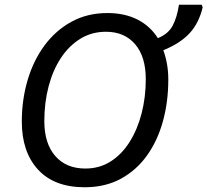

<svg xmlns="http://www.w3.org/2000/svg" viewBox="-20 -780 875 810"><path d="M337 10Q209 10 140.5 -64.5Q72 -139 72 -267Q72 -359 96.5 -442Q121 -525 168 -588.5Q215 -652 282 -688.5Q349 -725 433 -725Q506 -725 560 -697.5Q614 -670 646 -619Q690 -637 708.5 -672Q727 -707 735 -760H831L835 -749Q819 -682 779.5 -639.5Q740 -597 669 -568Q679 -541 684.5 -510Q690 -479 690 -444Q690 -351 667.5 -269Q645 -187 600.5 -124.5Q556 -62 490 -26Q424 10 337 10ZM340 -69Q400 -69 447 -99Q494 -129 527 -181.5Q560 -234 577.5 -302Q595 -370 595 -446Q595 -541 550 -593.5Q505 -646 427 -646Q367 -646 319 -616.5Q271 -587 237 -535.5Q203 -484 185 -415.5Q167 -347 167 -269Q167 -175 213 -122Q259 -69 340 -69Z"/></svg>

Font: Noto Sans IKEA
Style: Italic
Weight: 400
Italic angle: -12°
Designer: Monotype Design Team
Foundry: Monotype Imaging Inc.
Version: Version 2.001